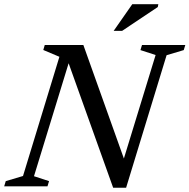

<svg xmlns="http://www.w3.org/2000/svg" viewBox="-39 -891 906 918"><path d="M563.5 -104.5 539.5 -88 705 -628 632.5 -651.5 640 -676H847L839.5 -651.5L757.5 -627L564 6.5H502L277.5 -621L297.5 -616L123.5 -48.5L195.5 -25L188 0H-19L-11.5 -25L71 -49.5L245 -619.5L168 -652L175 -676H359.5ZM504.5 -743.5 593.5 -871H718L715.5 -857.5L545 -743.5Z"/></svg>

Font: Newsreader 16pt Medium
Style: Italic
Weight: 500
Italic angle: -17°
Designer: Hugues Gentile
Foundry: Production Type
Version: Version 1.003